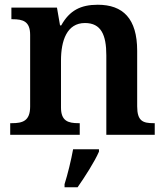

<svg xmlns="http://www.w3.org/2000/svg" viewBox="-20 -568 699 809"><path d="M23 0H316V-49H311C267 -49 237 -58 237 -115V-313C237 -397 262 -471 338 -471C406 -471 428 -421 428 -335V0H632V-49H627C582 -49 558 -58 558 -120V-354C558 -490 498 -548 392 -548C320 -548 273 -524 238 -461H233L220 -536H28V-487H33C77 -487 107 -478 107 -421V-119C107 -58 75 -49 30 -49H23ZM252 208V221H307C337 178 379 113 397 71V61H288C280 106 265 167 252 208Z"/></svg>

Font: Noto Serif Sinhala SemiBold
Style: Regular
Weight: 600
Designer: Jelle Bosma - Monotype Design Team
Foundry: Monotype Imaging Inc.
Version: Version 2.007